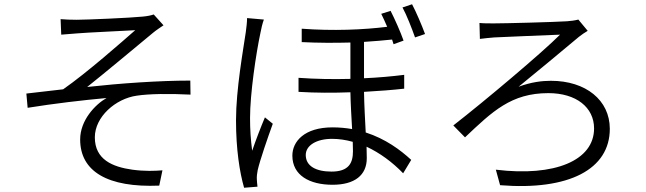

<svg xmlns="http://www.w3.org/2000/svg" viewBox="-20 -833 3040 903"><path d="M265 -743 268 -670C288 -672 317 -674 343 -676C386 -680 571 -688 616 -691C552 -635 389 -491 277 -413C226 -407 158 -399 104 -393L110 -326C234 -346 371 -362 481 -372C427 -341 357 -267 357 -177C357 -26 487 50 729 40L744 -32C708 -29 661 -27 602 -35C510 -48 426 -82 426 -187C426 -284 524 -369 623 -383C682 -392 777 -393 876 -388L875 -454C728 -454 545 -441 390 -424C472 -489 625 -617 700 -679C713 -690 737 -706 749 -714L703 -765C692 -761 674 -757 652 -755C595 -749 385 -740 341 -740C311 -740 288 -741 265 -743Z M1221 -741 1142 -748C1142 -729 1139 -704 1136 -682C1124 -599 1090 -413 1090 -267C1090 -131 1107 -23 1128 50L1191 45C1190 34 1188 21 1188 11C1187 -1 1189 -19 1192 -33C1203 -81 1239 -185 1263 -251L1226 -281C1208 -239 1182 -171 1166 -124C1159 -178 1156 -224 1156 -278C1156 -392 1184 -581 1205 -679C1208 -697 1215 -725 1221 -741ZM1918 -813 1873 -798C1893 -761 1916 -702 1932 -657L1979 -673C1964 -714 1937 -777 1918 -813ZM1639 -166 1640 -122C1640 -67 1621 -26 1539 -26C1466 -26 1418 -52 1418 -104C1418 -149 1468 -180 1542 -180C1574 -180 1607 -175 1639 -166ZM1817 -782 1773 -768C1782 -751 1791 -729 1801 -707C1690 -693 1545 -687 1399 -698V-635C1477 -631 1556 -631 1628 -633V-462C1549 -460 1466 -461 1384 -467V-401C1465 -396 1549 -396 1628 -399C1629 -343 1633 -280 1636 -226C1607 -231 1576 -234 1544 -234C1412 -234 1355 -168 1355 -101C1355 -9 1435 36 1544 36C1648 36 1705 -9 1705 -89L1704 -143C1766 -114 1825 -71 1876 -18L1914 -81C1863 -128 1793 -180 1700 -210C1697 -269 1693 -337 1692 -401C1763 -405 1828 -410 1881 -416V-481C1825 -474 1761 -468 1692 -465V-636C1740 -639 1785 -643 1824 -647L1831 -625L1878 -642C1864 -682 1836 -745 1817 -782Z M2235 -725 2237 -650C2257 -653 2284 -655 2305 -657C2355 -660 2551 -667 2614 -670C2527 -583 2261 -359 2112 -243L2167 -187C2296 -309 2384 -395 2559 -395C2690 -395 2774 -328 2774 -229C2774 -78 2589 -1 2312 -35L2332 38C2656 64 2848 -37 2848 -227C2848 -362 2735 -453 2571 -453C2529 -453 2478 -447 2419 -425C2502 -492 2625 -595 2703 -660C2713 -668 2733 -682 2744 -688L2700 -741C2686 -737 2663 -734 2647 -733C2585 -729 2355 -723 2303 -723C2277 -723 2253 -723 2235 -725Z"/></svg>

Font: ChiuKong Gothic MN Normal
Style: Regular
Weight: 350
Designer: Ryoko NISHIZUKA 西塚涼子 (kana, bopomofo & ideographs); Paul D. Hunt (Latin, Greek & Cyrillic); Sandoll Communications 산돌커뮤니
Foundry: Adobe
Version: Version 1.300